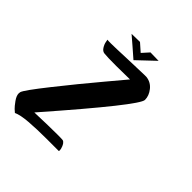

<svg xmlns="http://www.w3.org/2000/svg" viewBox="-221 -635 789 789"><g transform="rotate(45 174.0 -240.0)"><path d="M43 -437Q46 -436 62 -436Q84 -436 158.5 -439Q233 -442 252 -442Q261 -442 264 -442Q292 -439 309.5 -417Q327 -395 327 -371Q327 -339 48 -20Q44 -16 42 -13Q127 -16 174 -16Q201 -16 205 -15Q218 -11 225 15Q226 20 226 23Q226 27 225 28Q225 28 219 28Q215 28 192.5 28Q170 28 154 28Q98 28 53 31.5Q8 35 -13 45Q-18 41 -25.5 34Q-33 27 -46 9Q-59 -9 -59 -23Q-59 -27 -58 -31Q-54 -46 16.5 -135Q87 -224 156 -306L224 -387Q184 -386 145 -386Q90 -386 75 -388Q63 -389 55 -401.5Q47 -414 45 -426ZM96 -524 144 -525 178 -495 205 -525 253 -524 178 -453Q163 -466 135 -490.5Q107 -515 96 -524Z"/></g></svg>

Font: Vervelle
Style: Script
Weight: 400
Monospace: yes
Designer: Nur Solikh
Foundry: Astageni Type
Version: Version 1.0